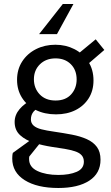

<svg xmlns="http://www.w3.org/2000/svg" viewBox="-20 -724 554 957"><path d="M271 213Q165 213 103 174Q41 135 41 66Q41 61 41.5 53Q42 45 44 38L167 -51L196 -31L126 56Q125 60 125 63Q125 66 125 69Q125 109 167 128.5Q209 148 271 148Q326 148 362 132.5Q398 117 398 82Q398 62 386.5 49.5Q375 37 353.5 30Q332 23 303 18Q274 13 238 8Q193 1 150.5 -12Q108 -25 80.5 -50Q53 -75 53 -116Q53 -151 77.5 -180Q102 -209 142 -228L196 -193Q162 -185 148 -168.5Q134 -152 134 -129Q134 -110 147.5 -98Q161 -86 186.5 -79.5Q212 -73 248 -68Q296 -61 338 -53Q380 -45 412.5 -30.5Q445 -16 463 8.5Q481 33 481 72Q481 140 425 176.5Q369 213 271 213ZM259 -154Q202 -154 158 -176Q114 -198 89.5 -237Q65 -276 65 -326Q65 -378 90.5 -417.5Q116 -457 159.5 -479Q203 -501 256 -501Q308 -501 351 -479Q394 -457 420 -417Q446 -377 446 -323Q446 -272 422 -234Q398 -196 356 -175Q314 -154 259 -154ZM257 -223Q307 -223 334.5 -253.5Q362 -284 362 -328Q362 -375 333 -404Q304 -433 257 -433Q209 -433 179 -403.5Q149 -374 149 -329Q149 -284 178 -253.5Q207 -223 257 -223ZM414 -401 353 -442 457 -528 500 -475ZM175 -554 293 -704H346L264 -554Z"/></svg>

Font: Hanken Grotesk
Style: Regular
Weight: 400
Designer: Alfredo Marco Pradil
Foundry: Hanken Design Co.
Version: Version 3.013